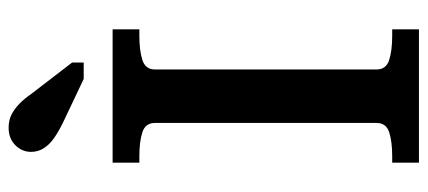

<svg xmlns="http://www.w3.org/2000/svg" viewBox="-293 -698 991 445"><g transform="rotate(-90 202.5 -475.5)"><path d="M140 -98V-612Q140 -634 118.5 -641Q97 -648 63 -648H48V-710H357V-648H342Q308 -648 286 -641Q264 -634 264 -612V-98Q264 -76 286 -69Q308 -62 342 -62H357V0H48V-62H63Q97 -62 118.5 -69Q140 -76 140 -98ZM207 -899Q196 -915 184 -926.5Q172 -938 159 -944.5Q146 -951 129 -951Q104 -951 88.5 -935.5Q73 -920 73 -899Q73 -883 81.5 -869.5Q90 -856 106 -845Q122 -834 143 -824L242 -777H280V-804Z"/></g></svg>

Font: Roboto Serif Medium
Style: Regular
Weight: 500
Designer: Greg Gazdowicz
Foundry: Commercial Type
Version: Version 1.008